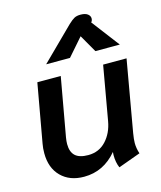

<svg xmlns="http://www.w3.org/2000/svg" viewBox="-113 -827 773 919"><g transform="rotate(-15 274.0 -367.0)"><path d="M34 -148Q34 -173 38 -194L90 -485H206L154 -194Q151 -176 151 -162Q151 -123 171.5 -104Q192 -85 236 -85Q289 -85 324 -122.5Q359 -160 369 -218L416 -485H532L470 -131Q465 -101 465 -83Q465 -57 474 -30L364 10Q352 -17 352 -54Q352 -64 353 -69Q287 10 190 10Q119 10 76.5 -32.5Q34 -75 34 -148ZM312 -714Q330 -731 342 -737.5Q354 -744 373 -744Q396 -744 408 -735Q420 -726 420 -713Q420 -706 417 -700L413 -695L518 -557H397L347 -644L271 -557H153Z"/></g></svg>

Font: Niramit SemiBold
Style: Italic
Weight: 600
Italic angle: -10°
Designer: Katatrad Aksorn Co.,Ltd.
Foundry: Cadson Demak Co.,Ltd.
Version: Version 1.001; ttfautohint (v1.6)